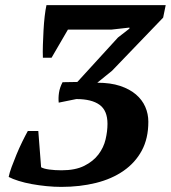

<svg xmlns="http://www.w3.org/2000/svg" viewBox="-20 -720 669 752"><path d="M361 -396Q413 -396 450.5 -383.5Q488 -371 512.5 -350Q537 -329 549 -301.5Q561 -274 561 -243Q561 -178 535.5 -130.5Q510 -83 464 -51Q418 -19 355.5 -3.5Q293 12 220 12Q192 12 162 9Q132 6 104.5 1Q77 -4 53 -11.5Q29 -19 14 -27Q17 -43 25.5 -66Q34 -89 44.5 -114.5Q55 -140 67 -164.5Q79 -189 89 -207H130L141 -65Q151 -59 173 -56Q195 -53 221 -53Q275 -53 310 -70.5Q345 -88 365.5 -115Q386 -142 393.5 -174Q401 -206 401 -235Q401 -287 370 -309.5Q339 -332 279 -332L210 -318Q208 -336 211 -356.5Q214 -377 225 -398L283 -399L442 -573L487 -608V-612L416 -604H246L182 -494H148Q147 -516 148 -544.5Q149 -573 150.5 -601.5Q152 -630 155 -656Q158 -682 162 -700H629L619 -651L419 -443Z"/></svg>

Font: PT Serif
Style: Bold Italic
Weight: 700
Italic angle: -12°
Designer: A.Korolkova, O.Umpeleva, V.Yefimov
Foundry: ParaType Ltd
Version: Version 1.000W OFL